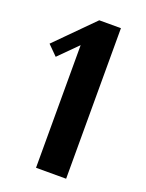

<svg xmlns="http://www.w3.org/2000/svg" viewBox="-123 -687 569 749"><g transform="rotate(20 162.0 -312.5)"><path d="M247 -625V0H122V-509L46 -433L6 -473L157 -625Z"/></g></svg>

Font: Eyechart
Style: Regular
Weight: 400
Designer: Peter Wiegel
Foundry: Peter Wiegel
Version: Version 1.000